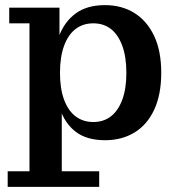

<svg xmlns="http://www.w3.org/2000/svg" viewBox="-20 -538 691 749"><path d="M390 9Q319 9 276 -23.5Q233 -56 213.5 -115Q194 -174 194 -253L187 -255Q187 -333 208.5 -392.5Q230 -452 274.5 -485Q319 -518 389 -518Q455 -518 504 -487.5Q553 -457 581 -398.5Q609 -340 609 -254Q609 -169 581.5 -110Q554 -51 504.5 -21Q455 9 390 9ZM344 -62Q384 -62 412.5 -84Q441 -106 457 -149Q473 -192 473 -254Q473 -316 457 -359.5Q441 -403 412.5 -425Q384 -447 344 -447Q304 -447 275 -425Q246 -403 230 -359.5Q214 -316 214 -254Q214 -192 230 -149Q246 -106 275 -84Q304 -62 344 -62ZM10 191V130H95V-447H16V-508H212V-333L201 -258L221 -156V130H367V191Z"/></svg>

Font: Montagu Slab Medium
Style: Regular
Weight: 500
Version: Version 1.000